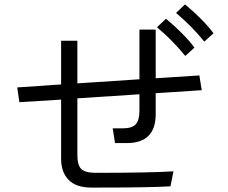

<svg xmlns="http://www.w3.org/2000/svg" viewBox="-20 -851 1040 876"><path d="M494.1 -265.6Q505.9 -265.6 543 -265.6Q582 -265.6 599.6 -284.2Q616.2 -302.7 616.2 -346.7Q616.2 -371.1 616.2 -420.9Q545.9 -416 333 -402.3Q333 -337.9 333 -144.5Q333 -97.7 350.6 -80.1Q369.1 -62.5 416 -62.5Q663.1 -62.5 771.5 -69.3Q766.6 -46.9 757.8 -1Q670.9 4.9 398.4 4.9Q327.1 4.9 293 -30.3Q258.8 -65.4 258.8 -127Q258.8 -216.8 258.8 -396.5Q210.9 -393.6 68.4 -384.8Q66.4 -401.4 58.6 -452.1Q108.4 -456.1 258.8 -465.8Q258.8 -515.6 258.8 -665Q277.3 -665 333 -665Q333 -616.2 333 -470.7Q403.3 -475.6 616.2 -489.3Q616.2 -545.9 616.2 -715.8Q634.8 -715.8 690.4 -715.8Q690.4 -660.2 690.4 -494.1Q740.2 -497.1 889.6 -506.8Q892.6 -490.2 900.4 -439.5Q847.7 -435.5 690.4 -425.8Q690.4 -401.4 690.4 -330.1Q690.4 -198.2 558.6 -198.2Q541 -198.2 504.9 -198.2Q502 -214.8 494.1 -265.6ZM783.2 -792Q793 -801.8 824.2 -831.1Q909.2 -759.8 954.1 -699.2Q940.4 -686.5 912.1 -661.1Q855.5 -731.4 783.2 -792ZM696.3 -726.6Q706.1 -736.3 737.3 -765.6Q822.3 -694.3 867.2 -633.8Q853.5 -621.1 825.2 -595.7Q768.6 -666 696.3 -726.6Z"/></svg>

Font: Gothic A1
Style: Regular
Weight: 400
Designer: HanYang I&C Co.,Ltd.
Version: Version 2.50